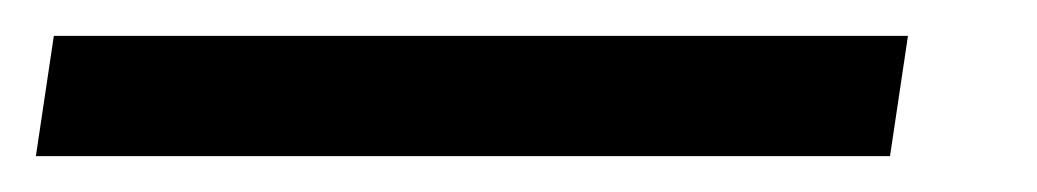

<svg xmlns="http://www.w3.org/2000/svg" viewBox="-84 47 578 107"><path d="M422 67 412 134H-64L-54 67Z"/></svg>

Font: Bitter Medium
Style: Italic
Weight: 500
Italic angle: -9°
Designer: Sol Matas, and Bitter project Authors
Foundry: Sol Matas
Version: Version 2.001